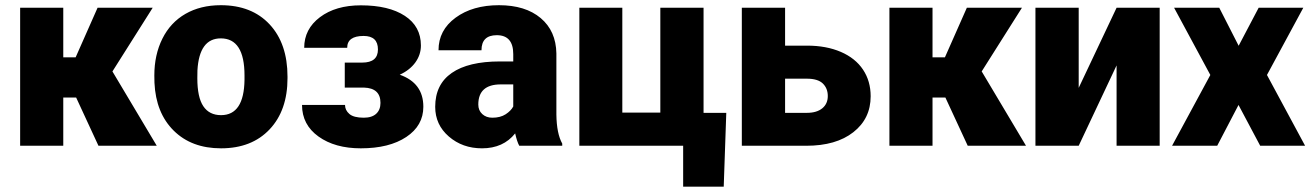

<svg xmlns="http://www.w3.org/2000/svg" viewBox="-20 -558 5016 735"><path d="M271.5 -184.6H222.2V0H57.1V-528.3H222.2V-338.4H269.5L353.5 -528.3H564.5L410.2 -284.2H410.6L580.1 0H356.9Z M570.8 -269Q570.8 -348.1 601.6 -409.9Q632.3 -471.7 689.9 -504.9Q747.6 -538.1 825.2 -538.1Q943.8 -538.1 1012.2 -464.6Q1080.6 -391.1 1080.6 -264.6V-258.8Q1080.6 -135.3 1012 -62.7Q943.4 9.8 826.2 9.8Q713.4 9.8 645 -57.9Q576.7 -125.5 571.3 -241.2ZM735.4 -258.8Q735.4 -185.5 758.3 -151.4Q781.2 -117.2 826.2 -117.2Q914.1 -117.2 916 -252.4V-269Q916 -411.1 825.2 -411.1Q742.7 -411.1 735.8 -288.6Z M1426.8 -368.7Q1426.8 -420.4 1372.1 -420.4Q1309.1 -420.4 1309.1 -375H1144.5Q1144.5 -446.8 1204.8 -492.2Q1265.1 -537.6 1361.3 -537.6Q1468.3 -537.6 1529.8 -497.3Q1591.3 -457 1591.3 -383.8Q1591.3 -348.6 1570.1 -319.1Q1548.8 -289.6 1510.3 -272Q1600.6 -240.2 1600.6 -149.4Q1600.6 -77.1 1535.4 -33.7Q1470.2 9.8 1361.3 9.8Q1262.2 9.8 1199.2 -35.4Q1136.2 -80.6 1136.2 -156.2H1300.8Q1300.8 -136.2 1317.4 -121.8Q1334 -107.4 1372.6 -107.4Q1403.8 -107.4 1420.2 -122.6Q1436.5 -137.7 1436.5 -164.1Q1436.5 -220.7 1373.5 -222.7H1299.8V-318.4H1366.7Q1426.8 -318.4 1426.8 -368.7Z M1967.8 0Q1959 -16.1 1952.1 -47.4Q1906.7 9.8 1825.2 9.8Q1750.5 9.8 1698.2 -35.4Q1646 -80.6 1646 -148.9Q1646 -234.9 1709.5 -278.8Q1772.9 -322.8 1894 -322.8H1944.8V-350.6Q1944.8 -423.3 1881.8 -423.3Q1823.2 -423.3 1823.2 -365.7H1658.7Q1658.7 -442.4 1723.9 -490.2Q1789.1 -538.1 1890.1 -538.1Q1991.2 -538.1 2049.8 -488.8Q2108.4 -439.5 2109.9 -353.5V-119.6Q2110.8 -46.9 2132.3 -8.3V0ZM1864.7 -107.4Q1895.5 -107.4 1915.8 -120.6Q1936 -133.8 1944.8 -150.4V-234.9H1897Q1811 -234.9 1811 -157.7Q1811 -135.3 1826.2 -121.3Q1841.3 -107.4 1864.7 -107.4Z M2197.8 -528.3H2362.3V-127H2507.8V-528.3H2673.3V-126H2760.3L2750.5 156.7H2595.2V0H2197.8Z M2985.4 -383.3H3069.8Q3143.1 -383.3 3198.7 -359.4Q3254.4 -335.4 3283.7 -291.5Q3313 -247.6 3313 -189.5Q3313 -104 3246.8 -52Q3180.7 0 3066.4 0H2819.8V-528.3H2985.4ZM2985.4 -256.8V-126H3068.8Q3106.4 -126 3127.7 -143.3Q3148.9 -160.6 3148.9 -190.4Q3148.9 -219.7 3129.9 -238.3Q3110.8 -256.8 3068.8 -256.8Z M3599.1 -184.6H3549.8V0H3384.8V-528.3H3549.8V-338.4H3597.2L3681.2 -528.3H3892.1L3737.8 -284.2H3738.3L3907.7 0H3684.6Z M4254.4 -528.3H4419.4V0H4254.4V-307.6L4109.4 0H3943.8V-528.3H4109.4V-221.7Z M4721.7 -382.8 4798.3 -528.3H4969.2L4830.1 -271L4976.1 0H4804.2L4721.2 -156.2L4639.6 0H4466.8L4613.3 -271L4474.6 -528.3H4647.5Z"/></svg>

Font: Roboto
Style: Regular
Weight: 900
Designer: Google
Version: Version 2.001171; 2014